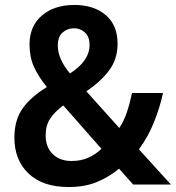

<svg xmlns="http://www.w3.org/2000/svg" viewBox="-20 -744 709 774"><path d="M280 -724Q359 -724 406.5 -683Q454 -642 454 -568Q454 -505 419 -459Q384 -413 328 -376L461 -228Q480 -257 492 -293Q504 -329 512 -369H637Q625 -312 601 -252Q577 -192 540 -142L669 0H517L460 -64Q419 -30 370 -10Q321 10 257 10Q152 10 95 -44.5Q38 -99 38 -189Q38 -261 72 -308Q106 -355 169 -393Q134 -436 116.5 -475.5Q99 -515 99 -565Q99 -638 148.5 -681Q198 -724 280 -724ZM278 -630Q252 -630 232.5 -613Q213 -596 213 -561Q213 -532 226 -503.5Q239 -475 262 -448Q341 -498 341 -563Q341 -596 322.5 -613Q304 -630 278 -630ZM235 -319Q200 -293 182 -265.5Q164 -238 164 -198Q164 -151 192.5 -123Q221 -95 268 -95Q306 -95 335.5 -108Q365 -121 389 -144Z"/></svg>

Font: Noto Sans SemiCondensed SemiBold
Style: Regular
Weight: 600
Width: 4
Designer: Monotype Design Team
Foundry: Monotype Imaging Inc.
Version: Version 2.013; ttfautohint (v1.8.4.7-5d5b)